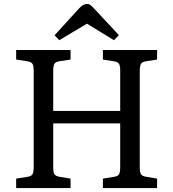

<svg xmlns="http://www.w3.org/2000/svg" viewBox="-20 -954 879 974"><path d="M62 0V-47.9L120.1 -57.1Q139.2 -60.1 145 -70.1Q150.9 -80.1 150.9 -107.9V-596.2Q150.9 -621.1 144.5 -630.6Q138.2 -640.1 118.2 -643.1L62 -651.9V-700.2H337.9V-651.9L279.8 -643.1Q261.7 -640.1 255.9 -630.1Q250 -620.1 250 -591.8V-391.1H589.8V-596.2Q589.8 -621.1 583.5 -630.6Q577.1 -640.1 557.1 -643.1L502 -651.9V-700.2H776.9V-651.9L720.2 -643.1Q701.2 -640.1 695.1 -630.1Q689 -620.1 689 -591.8V-104Q689 -79.1 695.6 -69.6Q702.1 -60.1 722.2 -57.1L776.9 -47.9V0H502V-47.9L559.1 -57.1Q578.1 -60.1 584 -70.1Q589.8 -80.1 589.8 -107.9V-328.1H250V-104Q250 -79.1 256.6 -69.6Q263.2 -60.1 282.2 -57.1L337.9 -47.9V0ZM280.8 -750 256.8 -774.9 381.8 -912.1Q390.6 -921.9 400.9 -928Q411.1 -934.1 420.9 -934.1Q432.1 -934.1 439.9 -927.5Q447.8 -920.9 461.9 -905.8L583 -775.9L558.1 -750L420.9 -834Z"/></svg>

Font: Literata
Style: Regular
Weight: 400
Designer: Latin by Veronika Burian and Jose Scaglione. Greek by Irene Vlachou. Cyrillic by Vera Evstafieva.
Foundry: TypeTogether
Version: Version 3.002